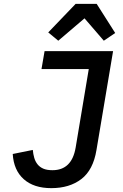

<svg xmlns="http://www.w3.org/2000/svg" viewBox="-20 -963 640 995"><path d="M566 -698 480 -186Q463 -82 401.5 -35Q340 12 246 12Q155 12 103 -34.5Q51 -81 46 -165L150 -186Q152 -164 157.5 -145Q163 -126 174.5 -111.5Q186 -97 204.5 -89Q223 -81 252 -81Q352 -81 372 -198L440 -605H195L211 -698ZM481 -943 577 -792 518 -752 418 -868 282 -752 230 -795 372 -943Z"/></svg>

Font: IBM Plex Mono Medium
Style: Italic
Weight: 500
Italic angle: -9°
Monospace: yes
Designer: Mike Abbink, Paul van der Laan, Pieter van Rosmalen
Foundry: Bold Monday
Version: Version 2.3